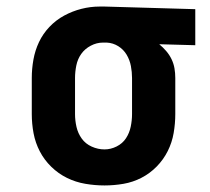

<svg xmlns="http://www.w3.org/2000/svg" viewBox="-20 -558 640 586"><path d="M299 8Q270 8 240.5 3Q211 -2 184.5 -15Q158 -28 136.5 -49Q115 -70 101.5 -96Q88 -122 82.5 -151Q77 -180 77 -210V-320Q77 -348 82 -376Q87 -404 99 -429.5Q111 -455 131 -476Q151 -497 176 -510.5Q201 -524 228.5 -531Q256 -538 284 -538Q288 -538 292 -538Q296 -538 300 -538L576 -530V-420L466 -423Q477 -414 487 -402.5Q497 -391 503.5 -377.5Q510 -364 512.5 -349.5Q515 -335 515 -320V-210Q515 -181 510 -152Q505 -123 492 -97Q479 -71 458.5 -50Q438 -29 412 -15.5Q386 -2 357 3Q328 8 299 8ZM299 -102Q318 -102 336 -111Q354 -120 364.5 -136Q375 -152 379 -171.5Q383 -191 383 -210V-320Q383 -338 379.5 -356.5Q376 -375 366.5 -391Q357 -407 341 -417Q325 -427 306 -428H300Q299 -428 297.5 -428Q296 -428 294 -428Q275 -428 257 -418.5Q239 -409 228 -393.5Q217 -378 213 -358.5Q209 -339 209 -320V-210Q209 -190 213.5 -170.5Q218 -151 229.5 -135Q241 -119 260 -110.5Q279 -102 299 -102Z"/></svg>

Font: Iosevka Slab XBdEx
Style: Regular
Weight: 800
Width: 7
Monospace: yes
Designer: Belleve Invis
Foundry: Belleve Invis
Version: Version 11.1.0; ttfautohint (v1.8.3)